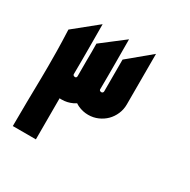

<svg xmlns="http://www.w3.org/2000/svg" viewBox="-140 -738 858 869"><g transform="rotate(30 288.5 -303.5)"><path d="M167 -214.8Q164.1 -214.8 161.4 -214.8Q158.7 -214.8 156.2 -215.3V-0.5H35.6Q35.6 -66.9 36.6 -129.4Q37.6 -191.9 38.6 -253.4L39.1 -314.9Q39.1 -345.7 38.6 -392.1Q38.1 -438.5 35.2 -504.4L157.2 -603Q157.2 -565.4 157.5 -533.9Q157.7 -502.4 157.7 -471.9Q157.7 -441.4 157.7 -409.9Q157.7 -378.4 157.2 -340.8Q159.7 -333.5 166.5 -333.5Q167 -333.5 170.9 -333.5Q174.8 -333.5 176.8 -340.8V-426.8L177.2 -469.7L176.8 -512.7L294.9 -603.5Q294.9 -565.9 295.2 -534.2Q295.4 -502.4 295.4 -471.9Q295.4 -441.4 295.4 -409.9Q295.4 -378.4 294.9 -340.8Q295.9 -336.4 299.3 -335Q302.2 -333.5 305.2 -333.5Q305.7 -333.5 307.9 -333.7Q310.1 -334 312.7 -336.4Q315.4 -338.9 315.4 -343.3V-509.3L433.6 -607.4V-343.3Q433.6 -316.4 423.3 -293Q413.1 -269.5 396 -252.4Q378.9 -235.4 355.5 -225.1Q332 -214.8 305.2 -214.8Q276.4 -214.8 250.5 -227.1Q246.6 -229 243.2 -231Q239.7 -232.9 236.3 -235.4Q232.4 -232.9 229 -231Q225.6 -229 221.7 -227.1Q195.8 -214.8 167 -214.8Z"/></g></svg>

Font: DimaKhabar
Style: Bold
Weight: 700
Width: 6
Designer: R.Balvardi
Foundry: Dima Software Group
Version: Version 1.00;November 30, 2018;FontCreator 11.5.0.2427 64-bi